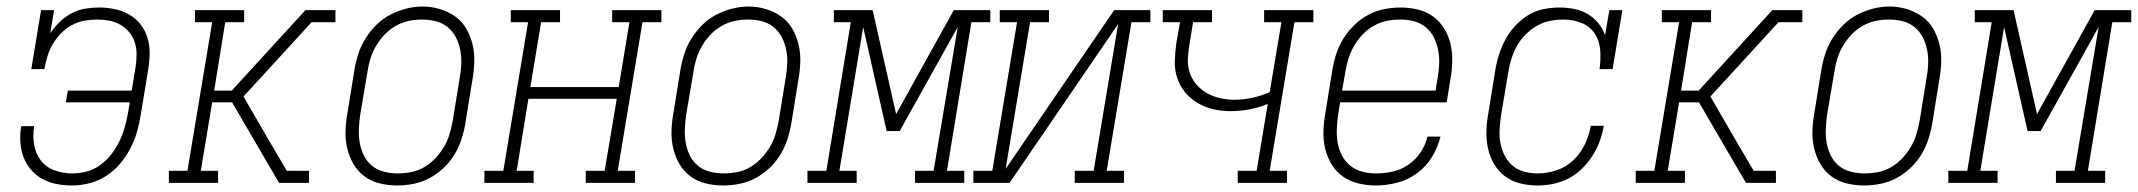

<svg xmlns="http://www.w3.org/2000/svg" viewBox="-20 -561 6558 589"><path d="M201 8Q177 8 153.5 3.5Q130 -1 110 -12Q90 -23 75 -40.5Q60 -58 52 -79.5Q44 -101 42.5 -125.5Q41 -150 45 -173Q45 -173 45 -173.5Q45 -174 45 -174H85Q85 -174 85 -174Q85 -174 85 -174Q80 -146 84.5 -118Q89 -90 105 -69Q121 -48 147 -38.5Q173 -29 201 -29Q224 -29 246.5 -35Q269 -41 288.5 -55.5Q308 -70 322.5 -89Q337 -108 347 -129Q357 -150 363 -172Q369 -194 373 -216L378 -247H182L188 -283H384L396 -356Q399 -375 399 -394.5Q399 -414 393.5 -431Q388 -448 376.5 -462Q365 -476 349.5 -485Q334 -494 315.5 -497.5Q297 -501 278 -501Q259 -501 239 -497.5Q219 -494 200.5 -484Q182 -474 167 -458.5Q152 -443 141.5 -425Q131 -407 125.5 -388Q120 -369 116 -349H76L106 -530H146L134 -459Q147 -478 163.5 -494Q180 -510 200 -520.5Q220 -531 241.5 -534.5Q263 -538 284 -538Q308 -538 332 -533Q356 -528 376 -516.5Q396 -505 410.5 -487Q425 -469 432 -446.5Q439 -424 439 -399.5Q439 -375 435 -350L412 -210Q408 -184 400.5 -157.5Q393 -131 380 -106Q367 -81 348.5 -59Q330 -37 306 -21.5Q282 -6 255 1Q228 8 201 8Z M498 0V-37H555L631 -493H578V-530H729V-493H671L637 -283H691L917 -530H957L954 -514L957 -530H1009V-493H936L727 -265L804 -132L871 -18L860 -37H928V0H869L872 -16L869 0H836L692 -247H631L596 -37H649V0Z M1198 8Q1171 8 1144.5 1.5Q1118 -5 1097.5 -20.5Q1077 -36 1064 -58.5Q1051 -81 1045 -107Q1039 -133 1040 -160.5Q1041 -188 1046 -215L1067 -345Q1071 -370 1079 -395Q1087 -420 1101 -442.5Q1115 -465 1134.5 -484.5Q1154 -504 1177.5 -516Q1201 -528 1226 -534.5Q1251 -541 1277 -541Q1304 -541 1330 -533Q1356 -525 1377 -510Q1398 -495 1411 -472Q1424 -449 1430 -423.5Q1436 -398 1435 -370Q1434 -342 1429 -315L1408 -185Q1404 -160 1396 -135Q1388 -110 1374.5 -87.5Q1361 -65 1341 -46Q1321 -27 1297.5 -14.5Q1274 -2 1248.5 3Q1223 8 1198 8ZM1199 -29Q1220 -29 1241 -33Q1262 -37 1281 -48Q1300 -59 1315.5 -75.5Q1331 -92 1342 -110.5Q1353 -129 1359 -149.5Q1365 -170 1369 -191L1390 -321Q1394 -342 1395 -364Q1396 -386 1392 -407Q1388 -428 1378.5 -446.5Q1369 -465 1353 -478Q1337 -491 1316.5 -496Q1296 -501 1274 -501Q1253 -501 1232.5 -496.5Q1212 -492 1193 -481Q1174 -470 1159 -454Q1144 -438 1133 -419Q1122 -400 1116 -380Q1110 -360 1107 -339L1085 -209Q1082 -188 1081 -166Q1080 -144 1083.5 -123.5Q1087 -103 1096 -84.5Q1105 -66 1120.5 -53Q1136 -40 1157 -34.5Q1178 -29 1199 -29Z M1466 0V-37H1524L1600 -493H1547V-530H1698V-493H1640L1607 -294H1878L1911 -493H1858V-530H2009V-493H1951L1875 -37H1928V0H1777V-37H1835L1872 -258H1601L1565 -37H1617V0Z M2198 8Q2171 8 2144.5 1.5Q2118 -5 2097.5 -20.5Q2077 -36 2064 -58.5Q2051 -81 2045 -107Q2039 -133 2040 -160.5Q2041 -188 2046 -215L2067 -345Q2071 -370 2079 -395Q2087 -420 2101 -442.5Q2115 -465 2134.5 -484.5Q2154 -504 2177.5 -516Q2201 -528 2226 -534.5Q2251 -541 2277 -541Q2304 -541 2330 -533Q2356 -525 2377 -510Q2398 -495 2411 -472Q2424 -449 2430 -423.5Q2436 -398 2435 -370Q2434 -342 2429 -315L2408 -185Q2404 -160 2396 -135Q2388 -110 2374.5 -87.5Q2361 -65 2341 -46Q2321 -27 2297.5 -14.5Q2274 -2 2248.5 3Q2223 8 2198 8ZM2199 -29Q2220 -29 2241 -33Q2262 -37 2281 -48Q2300 -59 2315.5 -75.5Q2331 -92 2342 -110.5Q2353 -129 2359 -149.5Q2365 -170 2369 -191L2390 -321Q2394 -342 2395 -364Q2396 -386 2392 -407Q2388 -428 2378.5 -446.5Q2369 -465 2353 -478Q2337 -491 2316.5 -496Q2296 -501 2274 -501Q2253 -501 2232.5 -496.5Q2212 -492 2193 -481Q2174 -470 2159 -454Q2144 -438 2133 -419Q2122 -400 2116 -380Q2110 -360 2107 -339L2085 -209Q2082 -188 2081 -166Q2080 -144 2083.5 -123.5Q2087 -103 2096 -84.5Q2105 -66 2120.5 -53Q2136 -40 2157 -34.5Q2178 -29 2199 -29Z M2457 0V-37H2515L2590 -493H2538V-530H2657L2729 -211L2906 -530H3018V-493H2960L2885 -37H2938V0H2787V-37H2844L2918 -478L2740 -159H2700L2628 -478L2555 -37H2608V0Z M2966 0V-37H3024L3100 -493H3047V-530H3198V-493H3140L3065 -43L3398 -530H3509V-493H3451L3375 -37H3428V0H3277V-37H3335L3410 -487L3077 0Z M3777 0V-37H3835L3869 -242Q3842 -231 3813 -225.5Q3784 -220 3755 -220Q3728 -220 3702 -226Q3676 -232 3654 -245Q3632 -258 3615.5 -278Q3599 -298 3591 -323Q3583 -348 3584 -375.5Q3585 -403 3589 -431L3600 -493H3547V-530H3698V-493H3640L3629 -425Q3625 -402 3624 -380Q3623 -358 3630 -337.5Q3637 -317 3651 -301Q3665 -285 3683 -275Q3701 -265 3722.5 -260Q3744 -255 3766 -255Q3794 -255 3821.5 -261Q3849 -267 3875 -278L3911 -493H3858V-530H4009V-493H3951L3875 -37H3928V0Z M4201 8Q4173 8 4146.5 1.5Q4120 -5 4099 -20Q4078 -35 4064.5 -57.5Q4051 -80 4045 -106Q4039 -132 4040 -160Q4041 -188 4046 -215L4067 -345Q4071 -370 4079 -395Q4087 -420 4101 -442.5Q4115 -465 4134.5 -484Q4154 -503 4177.5 -515.5Q4201 -528 4226.5 -533Q4252 -538 4277 -538Q4304 -538 4330.5 -531.5Q4357 -525 4377.5 -509.5Q4398 -494 4411.5 -471.5Q4425 -449 4430.5 -423Q4436 -397 4435 -369.5Q4434 -342 4429 -315L4418 -247H4091L4085 -209Q4082 -188 4081 -166Q4080 -144 4083.5 -123.5Q4087 -103 4096.5 -84.5Q4106 -66 4122 -53Q4138 -40 4158.5 -34.5Q4179 -29 4201 -29Q4226 -29 4251.5 -34.5Q4277 -40 4299.5 -55Q4322 -70 4337.5 -93Q4353 -116 4359 -142H4399Q4391 -109 4373 -79.5Q4355 -50 4327 -29.5Q4299 -9 4266 -0.5Q4233 8 4201 8ZM4384 -283 4390 -321Q4394 -342 4395 -364Q4396 -386 4392 -406.5Q4388 -427 4379 -445.5Q4370 -464 4354.5 -477Q4339 -490 4318.5 -495.5Q4298 -501 4276 -501Q4255 -501 4234.5 -497Q4214 -493 4194.5 -482Q4175 -471 4159.5 -454.5Q4144 -438 4133.5 -419.5Q4123 -401 4116.5 -380.5Q4110 -360 4107 -339L4097 -283Z M4697 8Q4669 8 4643 1.5Q4617 -5 4596.5 -20.5Q4576 -36 4563 -58.5Q4550 -81 4544.5 -107Q4539 -133 4540 -160.5Q4541 -188 4546 -215L4567 -345Q4571 -370 4578.5 -393.5Q4586 -417 4598 -439.5Q4610 -462 4628 -481.5Q4646 -501 4668 -514.5Q4690 -528 4715 -533Q4740 -538 4764 -538Q4787 -538 4809.5 -533.5Q4832 -529 4850.5 -518Q4869 -507 4883 -490Q4897 -473 4904 -453L4917 -530H4957L4927 -349H4887Q4891 -378 4889 -406.5Q4887 -435 4872.5 -457.5Q4858 -480 4832 -490.5Q4806 -501 4777 -501Q4756 -501 4735 -497Q4714 -493 4695 -482Q4676 -471 4660 -455Q4644 -439 4633.5 -420Q4623 -401 4616.5 -380.5Q4610 -360 4607 -339L4585 -209Q4582 -188 4580.5 -166Q4579 -144 4582.5 -124Q4586 -104 4595 -85.5Q4604 -67 4619.5 -53.5Q4635 -40 4655 -34.5Q4675 -29 4697 -29Q4725 -29 4754.5 -38.5Q4784 -48 4806.5 -69.5Q4829 -91 4842 -118.5Q4855 -146 4860 -175H4900Q4896 -151 4887.5 -128Q4879 -105 4865.5 -83.5Q4852 -62 4833 -43.5Q4814 -25 4791.5 -13.5Q4769 -2 4745 3Q4721 8 4697 8Z M4998 0V-37H5055L5131 -493H5078V-530H5229V-493H5171L5137 -283H5191L5417 -530H5457L5454 -514L5457 -530H5509V-493H5436L5227 -265L5304 -132L5371 -18L5360 -37H5428V0H5369L5372 -16L5369 0H5336L5192 -247H5131L5096 -37H5149V0Z M5698 8Q5671 8 5644.5 1.5Q5618 -5 5597.5 -20.5Q5577 -36 5564 -58.5Q5551 -81 5545 -107Q5539 -133 5540 -160.5Q5541 -188 5546 -215L5567 -345Q5571 -370 5579 -395Q5587 -420 5601 -442.5Q5615 -465 5634.5 -484.5Q5654 -504 5677.5 -516Q5701 -528 5726 -534.5Q5751 -541 5777 -541Q5804 -541 5830 -533Q5856 -525 5877 -510Q5898 -495 5911 -472Q5924 -449 5930 -423.5Q5936 -398 5935 -370Q5934 -342 5929 -315L5908 -185Q5904 -160 5896 -135Q5888 -110 5874.5 -87.5Q5861 -65 5841 -46Q5821 -27 5797.5 -14.5Q5774 -2 5748.5 3Q5723 8 5698 8ZM5699 -29Q5720 -29 5741 -33Q5762 -37 5781 -48Q5800 -59 5815.5 -75.5Q5831 -92 5842 -110.5Q5853 -129 5859 -149.5Q5865 -170 5869 -191L5890 -321Q5894 -342 5895 -364Q5896 -386 5892 -407Q5888 -428 5878.5 -446.5Q5869 -465 5853 -478Q5837 -491 5816.5 -496Q5796 -501 5774 -501Q5753 -501 5732.5 -496.5Q5712 -492 5693 -481Q5674 -470 5659 -454Q5644 -438 5633 -419Q5622 -400 5616 -380Q5610 -360 5607 -339L5585 -209Q5582 -188 5581 -166Q5580 -144 5583.5 -123.5Q5587 -103 5596 -84.5Q5605 -66 5620.5 -53Q5636 -40 5657 -34.5Q5678 -29 5699 -29Z M5957 0V-37H6015L6090 -493H6038V-530H6157L6229 -211L6406 -530H6518V-493H6460L6385 -37H6438V0H6287V-37H6344L6418 -478L6240 -159H6200L6128 -478L6055 -37H6108V0Z"/></svg>

Font: Iosevka Slab XLtObl
Style: Regular
Weight: 200
Italic angle: -9°
Monospace: yes
Designer: Belleve Invis
Foundry: Belleve Invis
Version: Version 11.1.1; ttfautohint (v1.8.3)